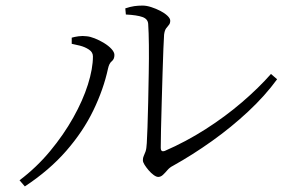

<svg xmlns="http://www.w3.org/2000/svg" viewBox="-20 -694 1040 688"><path d="M429 -664Q447 -670 461 -672Q475 -674 491 -674Q505 -674 522 -668.5Q539 -663 554.5 -655Q570 -647 580 -637.5Q590 -628 590 -620Q590 -610 585 -604.5Q580 -599 575 -592Q570 -585 568 -570Q567 -557 565.5 -519.5Q564 -482 562.5 -431.5Q561 -381 559.5 -328Q558 -275 557 -231.5Q556 -188 556 -165Q556 -156 560 -153Q564 -151 570 -153Q646 -186 716.5 -231Q787 -276 847 -327.5Q907 -379 951 -429L973 -410Q930 -351 869.5 -294.5Q809 -238 739.5 -188.5Q670 -139 600 -100Q588 -94 580 -84.5Q572 -75 564 -67.5Q556 -60 547 -60Q540 -60 530.5 -67Q521 -74 512.5 -84Q504 -94 498 -103.5Q492 -113 492 -120Q492 -129 495 -135Q498 -141 501.5 -151Q505 -161 506 -181Q507 -198 508.5 -237.5Q510 -277 511 -328Q512 -379 513 -432.5Q514 -486 513.5 -532.5Q513 -579 511 -608Q510 -626 490.5 -633Q471 -640 431 -642ZM237 -537V-559Q247 -562 261.5 -564Q276 -566 291 -564Q303 -563 319.5 -556.5Q336 -550 352.5 -540Q369 -530 379.5 -518.5Q390 -507 390 -497Q390 -482 380.5 -474.5Q371 -467 367 -448Q351 -374 314.5 -298.5Q278 -223 217.5 -153.5Q157 -84 69 -26L50 -48Q111 -94 159.5 -152.5Q208 -211 242.5 -272.5Q277 -334 295 -391Q313 -448 313 -492Q313 -507 298.5 -516.5Q284 -526 266 -530.5Q248 -535 237 -537Z"/></svg>

Font: Early Summer Mincho Light
Style: Regular
Weight: 300
Designer: GuiWonder
Version: Version 1.002